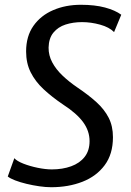

<svg xmlns="http://www.w3.org/2000/svg" viewBox="-20 -775 549 803"><path d="M194.1 8Q171.5 8 144.4 4.1Q117.3 0.2 90.7 -6.2Q64.1 -12.6 43.3 -20.6Q22.5 -28.6 12.5 -36.9L40 -113.4Q50.3 -101.4 77.7 -90.6Q105 -79.9 137.8 -73.2Q170.5 -66.5 196.6 -66.5Q241.6 -66.5 277.4 -79.5Q313.2 -92.4 333.9 -118.7Q354.6 -145 354.6 -184.8Q354.6 -227.2 327.8 -264Q301 -300.8 244.4 -337.4Q196.9 -369.5 162 -402.1Q127.2 -434.6 108.2 -472.8Q89.2 -511 89.2 -559.8Q89.2 -623.3 119.8 -666.8Q150.3 -710.2 202.4 -732.6Q254.4 -755 318.2 -755Q376.5 -755 419.1 -743.6Q461.8 -732.1 487.2 -713.4L457.1 -640.8Q437.1 -661.3 398.8 -671.9Q360.5 -682.5 323.2 -682.5Q286 -682.5 254.4 -672.4Q222.8 -662.2 203.5 -638.7Q184.1 -615.2 183.2 -576Q182.9 -543.2 198.6 -514Q214.2 -484.8 241.5 -458.9Q268.7 -432.9 303 -409.6Q349.8 -378.1 383.2 -347.9Q416.6 -317.6 434.5 -282.5Q452.4 -247.4 452.4 -201.3Q452.4 -130.5 417.8 -84.1Q383.3 -37.7 324.7 -14.8Q266.2 8 194.1 8Z"/></svg>

Font: Merriweather Sans Variable Regular
Style: Italic
Weight: 300
Italic angle: -8°
Designer: Eben Sorkin
Foundry: Eben Sorkin
Version: Version 2.001